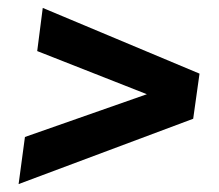

<svg xmlns="http://www.w3.org/2000/svg" viewBox="-20 -544 553 485"><path d="M88 -524 484 -358 468 -244 27 -79 43 -198 351 -306 74 -415Z"/></svg>

Font: Exo 2
Style: Bold Italic
Weight: 700
Italic angle: -8°
Designer: Natanael Gama
Foundry: Natanael Gama
Version: Version 2.010